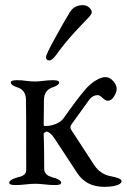

<svg xmlns="http://www.w3.org/2000/svg" viewBox="-20 -717 493 747"><path d="M199 -504Q183 -482 172 -482Q159 -482 159 -495Q159 -505 194.5 -569.5Q230 -634 252 -670Q269 -697 303 -697Q316 -697 326.5 -688Q337 -679 337 -669Q337 -661 320.5 -644.5Q304 -628 268.5 -589.5Q233 -551 199 -504ZM152 -62Q152 -57 152.5 -53.5Q153 -50 155 -46.5Q157 -43 158.5 -41Q160 -39 163.5 -36.5Q167 -34 168.5 -33Q170 -32 175 -30.5Q180 -29 181.5 -28Q183 -27 188.5 -25.5Q194 -24 195 -24Q218 -16 218 -6Q218 3 195 3Q175 3 154.5 0.5Q134 -2 117 -2Q100 -2 79.5 0.5Q59 3 39 3Q16 3 16 -6Q16 -16 39 -24Q41 -25 50.5 -27.5Q60 -30 63 -31Q66 -32 72 -36Q78 -40 80 -45.5Q82 -51 82 -59Q82 -305 81 -330Q80 -368 45 -378Q22 -386 22 -396Q22 -405 45 -405Q65 -405 81.5 -402.5Q98 -400 115 -400Q132 -400 149.5 -402.5Q167 -405 187 -405Q210 -405 210 -396Q210 -386 187 -378Q151 -367 151 -328Q150 -277 150 -231Q150 -226 157 -227Q160 -227 161 -227Q178 -227 197.5 -235Q217 -243 226 -255Q278 -329 307 -363Q328 -389 351 -403Q374 -417 390 -417Q407 -417 420.5 -401.5Q434 -386 434 -372Q434 -358 423.5 -341.5Q413 -325 399 -325Q391 -325 379 -336Q367 -347 361 -347Q341 -347 328 -330Q300 -292 258 -233Q250 -222 257 -212L347 -74Q370 -40 408 -32Q453 -24 453 -12Q453 -7 446.5 -2Q440 3 424.5 6.5Q409 10 386 10Q316 10 281 -43L195 -174Q175 -205 160 -205L150 -199Q151 -180 151.5 -132Q152 -84 152 -62Z"/></svg>

Font: EB Garamond 12 All SC
Style: AllSC
Weight: 400
Version: Version 0.016 ; ttfautohint (v0.97) -l 8 -r 50 -G 200 -x 0 -